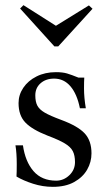

<svg xmlns="http://www.w3.org/2000/svg" viewBox="-20 -717 411 745"><path d="M44 -32Q45 -48 45 -80Q45 -123 40 -153H69Q78 -90 110 -53Q142 -16 198 -16Q227 -16 249 -37Q271 -58 271 -88Q271 -114 262.5 -130.5Q254 -147 231.5 -160.5Q209 -174 164 -191Q105 -214 78.5 -241.5Q52 -269 52 -317Q52 -349 70.5 -376.5Q89 -404 122 -420.5Q155 -437 197 -437Q223 -437 240 -432Q257 -427 284 -416H307Q306 -401 306 -374Q306 -338 313 -297H290Q279 -352 253.5 -382Q228 -412 190 -412Q158 -412 137.5 -394Q117 -376 117 -347Q117 -322 125 -307Q133 -292 153.5 -280Q174 -268 217 -252Q282 -228 308.5 -199.5Q335 -171 335 -122Q335 -88 318 -58.5Q301 -29 267.5 -10.5Q234 8 185 8Q146 8 108.5 -4Q71 -16 44 -32ZM58 -684 71 -697 197 -617 325 -696 339 -683 206 -537H191Z"/></svg>

Font: Ibarra Real Nova
Style: Regular
Weight: 400
Designer: Jose Maria Ribagorda & Octavio Pardo
Foundry: Jose Maria Ribagorda
Version: Version 1.014